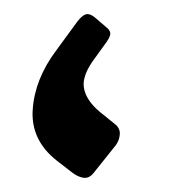

<svg xmlns="http://www.w3.org/2000/svg" viewBox="-20 -253 244 270"><path d="M111 -9Q105 -2 97.5 -3Q90 -4 82 -10L60 -27Q23 -56 26 -99Q29 -142 59 -182L89 -223Q96 -232 101.5 -233Q107 -234 114 -228L128 -216Q136 -210 135 -204.5Q134 -199 127 -190L114 -172Q95 -147 98 -129.5Q101 -112 120 -96L141 -79Q149 -73 148.5 -64.5Q148 -56 143 -49Z"/></svg>

Font: Rubik Light
Style: Italic
Weight: 300
Italic angle: -12°
Designer: Hubert and Fischer
Foundry: Hubert and Fischer
Version: Version 2.300;gftools[0.9.30]